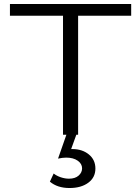

<svg xmlns="http://www.w3.org/2000/svg" viewBox="-20 -678 706 966"><path d="M364 0 338 72H344Q394 72 427 99Q460 126 460 170Q460 215 424 241.5Q388 268 330 268Q269 268 231 236L250 195Q265 207 286 214Q307 221 327 221Q358 221 375.5 205.5Q393 190 393 169Q393 146 371 130.5Q349 115 313 115Q295 115 272 120L314 0H297V-599H30V-658H640V-599H373V0Z"/></svg>

Font: Ysabeau SC
Style: Regular
Weight: 400
Designer: Christian Thalmann (Catharsis Fonts)
Version: Version 0.003